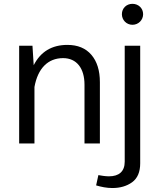

<svg xmlns="http://www.w3.org/2000/svg" viewBox="-20 -742 833 993"><path d="M610.4 -668.5C610.4 -638.7 633.8 -613.8 665 -613.8C696.3 -613.8 720.2 -638.7 720.2 -668.5C720.2 -699.2 696.3 -722.2 665 -722.2C633.8 -722.2 610.4 -699.2 610.4 -668.5ZM477.1 216.8C502.9 224.6 532.2 230.5 561 230.5C601.1 230.5 635.3 220.7 663.1 200.7C690.9 180.7 705.1 147.9 705.1 102.5V-505.4H625V94.2C625 145.5 594.7 169.9 543.5 169.9C523.9 169.9 502 166 488.8 163.6ZM158.2 -292C175.3 -387.7 227.5 -441.4 306.2 -441.4C376.5 -441.4 417 -388.7 417 -304.2V0H496.6V-316.9C496.6 -377 481.9 -424.3 452.6 -458.5C423.3 -492.7 381.8 -509.8 328.6 -509.8C248 -509.8 189.9 -474.6 154.3 -404.8L147.9 -505.4H79.1V0H158.2Z"/></svg>

Font: Estedad Regular
Style: Regular
Weight: 400
Designer: Amin Abedi
Version: Version 7.3